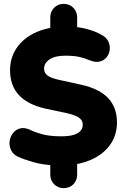

<svg xmlns="http://www.w3.org/2000/svg" viewBox="-20 -849 640 993"><path d="M309 124Q280 124 260 104Q240 84 240 54V-20L270 7Q203 4 154 -10Q105 -24 74 -38Q48 -50 37.5 -72Q27 -94 29.5 -117Q32 -140 46 -159Q60 -178 82.5 -184.5Q105 -191 135 -178Q155 -167 195.5 -155.5Q236 -144 296 -144Q338 -144 362.5 -152Q387 -160 397.5 -173.5Q408 -187 408 -203Q408 -218 400.5 -228.5Q393 -239 376 -247.5Q359 -256 329 -263L216 -287Q123 -308 77.5 -357.5Q32 -407 32 -486Q32 -546 61.5 -593.5Q91 -641 144.5 -671Q198 -701 270 -709L240 -692V-759Q240 -789 260 -809Q280 -829 309 -829Q339 -829 359 -809Q379 -789 379 -759V-692L349 -711Q387 -710 431 -698.5Q475 -687 508 -667Q531 -655 540.5 -634Q550 -613 547.5 -591.5Q545 -570 531.5 -553Q518 -536 495.5 -530.5Q473 -525 442 -538Q419 -548 390.5 -554.5Q362 -561 318 -561Q265 -561 236.5 -542Q208 -523 208 -493Q208 -473 224.5 -459.5Q241 -446 285 -436L399 -411Q494 -390 539.5 -341.5Q585 -293 585 -216Q585 -156 556 -110Q527 -64 475.5 -35Q424 -6 356 3L379 -21V54Q379 84 359.5 104Q340 124 309 124Z"/></svg>

Font: Nunito ExtraLight Black
Style: Regular
Weight: 900
Version: Version 3.602